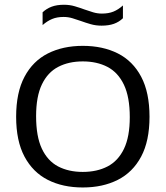

<svg xmlns="http://www.w3.org/2000/svg" viewBox="-20 -800 714 827"><path d="M336.5 7.5Q250.5 7.5 186 -25.2Q121.5 -58 85.5 -125.5Q49.5 -193 49.5 -297Q49.5 -401.5 85.5 -469.2Q121.5 -537 186.2 -569.8Q251 -602.5 336.5 -602.5Q423 -602.5 487.8 -569.8Q552.5 -537 588.2 -469.2Q624 -401.5 624 -297Q624 -193 588 -125.5Q552 -58 487.2 -25.2Q422.5 7.5 336.5 7.5ZM336.5 -59.5Q398 -59.5 443.5 -83.2Q489 -107 514 -159Q539 -211 539 -295.5Q539 -382 513.8 -435Q488.5 -488 443 -511.8Q397.5 -535.5 336.5 -535.5Q276 -535.5 230.8 -512Q185.5 -488.5 160.5 -436.5Q135.5 -384.5 135.5 -299.5Q135.5 -212.5 160.2 -159.8Q185 -107 230.2 -83.2Q275.5 -59.5 336.5 -59.5ZM417.5 -689.5Q392.5 -689.5 370.8 -695.8Q349 -702 328.5 -709.5Q310 -716 291.8 -721.5Q273.5 -727 254 -727Q225.5 -727 204.5 -718.2Q183.5 -709.5 163.5 -692V-747Q180.5 -763 202.5 -771.2Q224.5 -779.5 255.5 -779.5Q280.5 -779.5 302.2 -773Q324 -766.5 344.5 -759Q363 -752.5 381.2 -747Q399.5 -741.5 419 -741.5Q447.5 -741.5 468.5 -750Q489.5 -758.5 509.5 -776.5V-721.5Q493 -705.5 470.8 -697.5Q448.5 -689.5 417.5 -689.5Z"/></svg>

Font: Encode Sans SC SemiExpanded
Style: Regular
Weight: 400
Width: 6
Designer: Multiple Designers
Foundry: Impallari Type
Version: Version 3.002